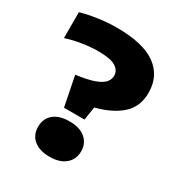

<svg xmlns="http://www.w3.org/2000/svg" viewBox="-179 -871 935 1002"><g transform="rotate(30 289.0 -370.0)"><path d="M203.5 -250 168 -428.5Q238.5 -437.5 277.5 -452Q316.5 -466.5 331.8 -485Q347 -503.5 347 -524.5Q347 -557.5 316 -576.2Q285 -595 214 -595Q167 -595 116 -587Q65 -579 21.5 -564.5V-720.5Q62.5 -733 121.8 -741.5Q181 -750 235 -750Q393.5 -750 470.2 -694.5Q547 -639 547 -537.5Q547 -454.5 491.8 -404.5Q436.5 -354.5 339.5 -330L327 -250ZM265.5 9.5Q205 9.5 170.5 -19Q136 -47.5 136 -97Q136 -146 169.8 -174.5Q203.5 -203 265.5 -203Q327.5 -203 361.2 -174Q395 -145 395 -97Q395 -49 360.8 -19.8Q326.5 9.5 265.5 9.5Z"/></g></svg>

Font: Encode Sans Exp XBd
Style: Regular
Weight: 800
Width: 7
Designer: Multiple Designers
Foundry: Impallari Type
Version: Version 3.002; ttfautohint (v1.8.3) -l 8 -r 50 -G 200 -x 14 